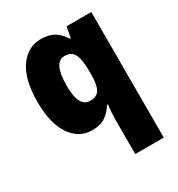

<svg xmlns="http://www.w3.org/2000/svg" viewBox="-188 -686 975 1050"><g transform="rotate(-30 299.5 -161.5)"><path d="M359 20Q359 -15 365 -70H359Q338 -34 305.5 -12Q273 10 222 10Q139 10 88.5 -64Q38 -138 38 -275Q38 -413 89.5 -488Q141 -563 226 -563Q277 -563 309.5 -542.5Q342 -522 364 -485H370L383 -553H539V240H359ZM293 -135Q335 -135 351.5 -164.5Q368 -194 368 -256V-281Q368 -349 352 -383.5Q336 -418 291 -418Q221 -418 221 -272Q221 -200 239 -167.5Q257 -135 293 -135Z"/></g></svg>

Font: Noto Sans Khmer UI SemiCondensed Black
Style: Regular
Weight: 900
Width: 4
Designer: Danh Hong and the Monotype Design Team
Foundry: Monotype Imaging Inc.
Version: Version 2.002; ttfautohint (v1.8.4.7-5d5b)